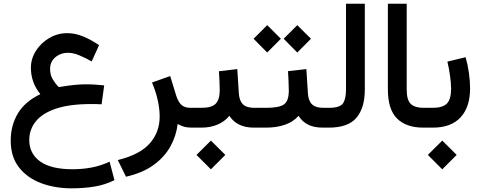

<svg xmlns="http://www.w3.org/2000/svg" viewBox="-20 -692 2607 1041"><path d="M477.1 -358.9Q442.4 -378.9 409.4 -392.3Q376.5 -405.8 349.1 -405.8Q309.1 -405.8 280.3 -381.8Q251.5 -357.9 251.5 -317.4Q251.5 -285.6 266.8 -260.5Q282.2 -235.4 298.8 -219.7Q385.3 -234.9 445.3 -234.9Q471.2 -234.9 495.8 -233.2Q520.5 -231.4 544.9 -229L530.8 -126.5Q515.1 -127.4 499 -127.7Q482.9 -127.9 474.1 -127.9Q357.9 -127.9 283.7 -103Q209.5 -78.1 174.1 -33.9Q138.7 10.3 138.7 66.9Q138.7 140.6 197.3 183.1Q255.9 225.6 374 225.6Q426.8 225.6 476.3 216.3Q525.9 207 574.2 184.6L600.6 284.7Q549.8 310.1 492.2 319.6Q434.6 329.1 368.7 329.1Q277.8 329.1 202.9 301Q127.9 272.9 83 215.6Q38.1 158.2 38.1 70.3Q38.1 -11.2 76.4 -76.2Q114.7 -141.1 198.7 -181.6Q171.9 -214.8 159.7 -250.5Q147.5 -286.1 147.5 -323.7Q147.5 -373.5 174.8 -416.5Q202.1 -459.5 247.1 -485.8Q292 -512.2 344.2 -512.2Q387.7 -512.2 430.4 -494.6Q473.1 -477.1 517.1 -447.3Z M943.4 -20Q935.5 45.4 903.3 103Q871.1 160.6 811.5 203.4Q752 246.1 663.1 266.1L618.7 175.8Q738.3 146.5 792 85.4Q845.7 24.4 845.7 -59.6Q845.7 -102.1 835 -149.9Q824.2 -197.8 804.2 -244.6L902.8 -279.8L936 -171.4Q948.2 -135.7 965.6 -121.6Q982.9 -107.4 1014.2 -107.4H1033.2V0H1019.5Q993.7 0 974.4 -6.1Q955.1 -12.2 943.4 -20Z M1368.7 0H1356.9Q1265.1 0 1223.6 -64Q1197.3 -32.2 1158.4 -16.1Q1119.6 0 1072.8 0H1013.7V-107.4H1072.8Q1127.9 -107.4 1149.7 -129.9Q1171.4 -152.3 1171.4 -203.6Q1171.4 -228 1169.9 -254.4Q1168.5 -280.8 1167 -305.7L1266.6 -317.4L1274.9 -187Q1277.3 -146 1297.1 -126.7Q1316.9 -107.4 1357.9 -107.4H1368.7ZM1045.4 147.9 1123.5 70.3 1201.7 147.9 1123.5 226.1Z M1743.2 0H1731.4Q1682.6 0 1650.6 -16.1Q1618.7 -32.2 1598.6 -64Q1570.8 -31.7 1525.6 -15.9Q1480.5 0 1421.9 0H1349.1V-107.4H1422.9Q1494.1 -107.4 1519.8 -126Q1545.4 -144.5 1545.9 -198.7Q1545.9 -224.6 1544.4 -252.7Q1543 -280.8 1541.5 -306.2L1641.1 -317.4L1649.4 -186.5Q1651.9 -145.5 1671.6 -126.5Q1691.4 -107.4 1732.4 -107.4H1743.2ZM1518.1 -481.9 1591.8 -555.7 1666 -481.9 1591.8 -407.2ZM1355 -481.9 1428.7 -555.7 1502.9 -481.9 1428.7 -407.2Z M1723.6 0V-107.4H1763.2Q1822.8 -107.4 1839.4 -131.3Q1856 -155.3 1856 -206.5V-671.9H1958V-207Q1958 -106.9 1912.6 -53.5Q1867.2 0 1762.7 0Z M2287.6 0H2275.4Q2182.6 0 2132.8 -49.3Q2083 -98.6 2083 -207.5V-671.9H2185.1V-207Q2185.1 -148.4 2207.8 -127.9Q2230.5 -107.4 2275.4 -107.4H2287.6Z M2528.8 -212.9Q2528.8 -111.8 2477.3 -55.9Q2425.8 0 2326.2 0H2268.1V-107.4H2326.2Q2379.9 -107.4 2402.8 -130.4Q2425.8 -153.3 2425.8 -211.4Q2425.8 -241.2 2419.9 -282Q2414.1 -322.8 2405.8 -357.9L2504.4 -381.8Q2516.1 -341.8 2522.5 -296.6Q2528.8 -251.5 2528.8 -212.9ZM2299.8 147.9 2377.9 70.3 2456.1 147.9 2377.9 226.1Z"/></svg>

Font: Vazir Medium FD-UI
Style: Medium-FD-UI
Weight: 500
Designer: Saber Rastikerdar
Foundry: Saber Rastikerdar
Version: Version 30.1.0